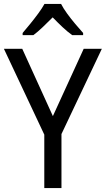

<svg xmlns="http://www.w3.org/2000/svg" viewBox="-20 -964 542 984"><path d="M251 -369 409 -714H502L295 -277V0H207V-274L0 -714H94ZM293 -944Q304 -922 324 -894.5Q344 -867 366 -841Q388 -815 406 -795V-784H350Q326 -801 300.5 -825Q275 -849 250 -875Q224 -849 199 -825Q174 -801 151 -784H96V-795Q114 -816 135.5 -842.5Q157 -869 176.5 -895.5Q196 -922 208 -944Z"/></svg>

Font: Noto Sans Tamil SemiCondensed
Style: Regular
Weight: 400
Width: 4
Designer: Jelle Bosma - Monotype Design Team
Foundry: Monotype Imaging Inc.
Version: Version 2.004; ttfautohint (v1.8.4.7-5d5b)